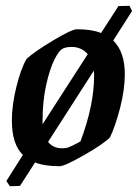

<svg xmlns="http://www.w3.org/2000/svg" viewBox="-20 -565 476 663"><path d="M411 -309Q411 -256 395 -193.5Q379 -131 360 -91Q338 -68 270.5 -29.5Q203 9 186 9Q134 9 101 -4L49 77L14 78L2 60L59 -30Q21 -67 21 -149Q21 -202 36.5 -265Q52 -328 72 -362Q101 -388 164.5 -426Q228 -464 246 -464Q297 -464 329 -451L389 -544L427 -545L436 -527L371 -425Q411 -386 411 -309ZM127 -136 283 -378Q261 -403 227 -403Q213 -403 201 -399Q185 -394 168 -359.5Q151 -325 139 -269.5Q127 -214 127 -150ZM305 -304Q305 -316 304 -321L146 -75Q164 -53 194 -53Q203 -53 208 -54Q216 -55 232 -63Q248 -71 258 -77Q305 -202 305 -304Z"/></svg>

Font: Grenze Medium
Style: Italic
Weight: 500
Italic angle: -10°
Designer: Renata Polastri
Foundry: Omnibus-Type
Version: Version 1.002; ttfautohint (v1.8)